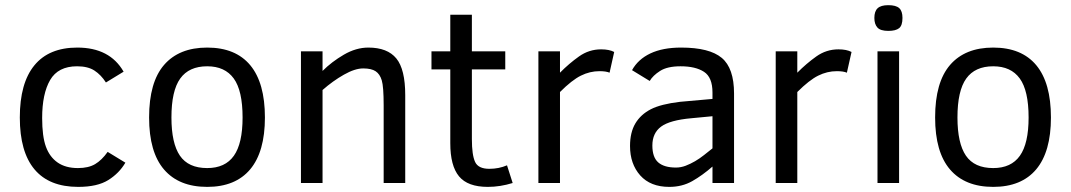

<svg xmlns="http://www.w3.org/2000/svg" viewBox="-20 -712 4166 747"><path d="M467.8 -79.1Q443.8 -38.1 401.4 -11.5Q358.9 15.1 284.2 15.1Q171.4 15.1 114.3 -53Q57.1 -121.1 57.1 -254.9Q57.1 -388.7 113.8 -457.8Q170.4 -526.9 280.8 -526.9Q407.2 -526.9 460.9 -433.1L392.1 -391.1Q373 -420.9 347.4 -437.5Q321.8 -454.1 279.8 -454.1Q206.1 -454.1 175 -400.6Q144 -347.2 144 -252.9Q144 -181.2 158.7 -141.1Q173.3 -101.1 204.3 -79.6Q235.4 -58.1 283.2 -58.1Q324.2 -58.1 350.1 -73.5Q376 -88.9 398.9 -121.1Z M1010.7 -254.9Q1010.7 -121.6 953.4 -53.2Q896 15.1 786.1 15.1Q676.3 15.1 618.2 -52.5Q560.1 -120.1 560.1 -254.9Q560.1 -392.1 618.4 -459.5Q676.8 -526.9 786.1 -526.9Q896.5 -526.9 953.6 -458.3Q1010.7 -389.6 1010.7 -254.9ZM923.8 -254.9Q923.8 -359.4 889.4 -406.7Q855 -454.1 786.1 -454.1Q715.3 -454.1 681.2 -406.5Q647 -358.9 647 -254.9Q647 -154.8 679.9 -106.4Q712.9 -58.1 786.1 -58.1Q856 -58.1 889.9 -106Q923.8 -153.8 923.8 -254.9Z M1472.7 0V-301.8Q1472.7 -375 1465.3 -399.4Q1458 -423.8 1441.4 -434.8Q1424.8 -445.8 1393.1 -445.8Q1360.8 -445.8 1317.9 -421.4Q1274.9 -397 1234.9 -361.8V0H1150.9V-512.2H1234.9V-436Q1270.5 -471.7 1317.9 -499.3Q1365.2 -526.9 1413.1 -526.9Q1487.3 -526.9 1522 -484.6Q1556.6 -442.4 1556.6 -341.8V0Z M1974.6 0Q1925.8 15.1 1877.9 15.1Q1799.8 15.1 1765.9 -25.9Q1731.9 -66.9 1731.9 -154.8V-441.9H1658.7V-512.2H1731.9V-654.8H1815.9V-512.2H1945.8V-441.9H1815.9V-170.9Q1815.9 -108.9 1828.4 -82Q1840.8 -55.2 1883.8 -55.2Q1920.9 -55.2 1952.6 -68.8Z M2351.6 -429.2Q2337.9 -435.1 2312.5 -435.1Q2274.9 -435.1 2240 -417.7Q2205.1 -400.4 2158.7 -354V0H2074.7V-512.2H2158.7V-429.2Q2193.8 -464.8 2232.7 -492.4Q2271.5 -520 2318.8 -520Q2350.6 -520 2369.6 -509.8Z M2752 0V-64Q2712.9 -29.8 2673.3 -7.3Q2633.8 15.1 2584 15.1Q2510.7 15.1 2470.9 -29.5Q2431.2 -74.2 2431.2 -144Q2431.2 -196.8 2451.9 -231.7Q2472.7 -266.6 2512 -286.9Q2551.3 -307.1 2626 -315.9L2752 -327.1V-352.1Q2752 -411.1 2719 -432.6Q2686 -454.1 2627.9 -454.1Q2576.2 -454.1 2548.1 -436Q2520 -418 2507.8 -397L2439 -439Q2462.4 -481.4 2510.5 -504.2Q2558.6 -526.9 2629.9 -526.9Q2740.2 -526.9 2788.1 -486.8Q2835.9 -446.8 2835.9 -348.1V0ZM2752 -259.8 2669.9 -252Q2586.4 -244.6 2552.2 -219.5Q2518.1 -194.3 2518.1 -146Q2518.1 -100.1 2541 -80.1Q2564 -60.1 2609.9 -60.1Q2628.9 -60.1 2647.5 -67.1Q2666 -74.2 2684.1 -84.7Q2702.1 -95.2 2719 -108.6Q2735.8 -122.1 2752 -134.8Z M3274.9 -429.2Q3261.2 -435.1 3235.8 -435.1Q3198.2 -435.1 3163.3 -417.7Q3128.4 -400.4 3082 -354V0H2998V-512.2H3082V-429.2Q3117.2 -464.8 3156 -492.4Q3194.8 -520 3242.2 -520Q3273.9 -520 3293 -509.8Z M3491.2 -642.1Q3491.2 -612.8 3478 -602.3Q3464.8 -591.8 3436 -591.8Q3405.3 -591.8 3393.6 -605Q3381.8 -618.2 3381.8 -642.1Q3381.8 -668 3394.5 -679.9Q3407.2 -691.9 3436 -691.9Q3465.8 -691.9 3478.5 -680.4Q3491.2 -668.9 3491.2 -642.1ZM3394 0V-512.2H3478V0Z M4068.8 -254.9Q4068.8 -121.6 4011.5 -53.2Q3954.1 15.1 3844.2 15.1Q3734.4 15.1 3676.3 -52.5Q3618.2 -120.1 3618.2 -254.9Q3618.2 -392.1 3676.5 -459.5Q3734.9 -526.9 3844.2 -526.9Q3954.6 -526.9 4011.7 -458.3Q4068.8 -389.6 4068.8 -254.9ZM3981.9 -254.9Q3981.9 -359.4 3947.5 -406.7Q3913.1 -454.1 3844.2 -454.1Q3773.4 -454.1 3739.3 -406.5Q3705.1 -358.9 3705.1 -254.9Q3705.1 -154.8 3738 -106.4Q3771 -58.1 3844.2 -58.1Q3914.1 -58.1 3948 -106Q3981.9 -153.8 3981.9 -254.9Z"/></svg>

Font: Lorenzo Sans
Style: Regular
Weight: 400
Foundry: Intel Corporation
Version: Version 1.00; ttfautohint (v1.5)